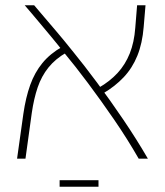

<svg xmlns="http://www.w3.org/2000/svg" viewBox="-20 -604 628 731"><path d="M508 0Q465 -75 414.5 -148.5Q364 -222 315 -287.5Q266 -353 226 -401Q196 -439 173 -466.5Q150 -494 132.5 -515Q115 -536 101 -552.5Q87 -569 74 -584H110Q128 -563 147 -540.5Q166 -518 193 -486.5Q220 -455 260 -405Q300 -356 349.5 -289.5Q399 -223 449.5 -148.5Q500 -74 543 0ZM45 0 69 -171Q78 -233 95 -280.5Q112 -328 141.5 -364Q171 -400 217 -426L233 -404Q191 -380 164.5 -347Q138 -314 123.5 -271.5Q109 -229 101 -174L77 0ZM372 -248 356 -270Q398 -294 427.5 -326Q457 -358 474 -400.5Q491 -443 495 -498L502 -584H534L527 -501Q522 -439 503 -392Q484 -345 451 -310Q418 -275 372 -248ZM207 107V82H355V107Z"/></svg>

Font: Noto Sans Hebrew Light
Style: Regular
Weight: 100
Version: Version 3.000